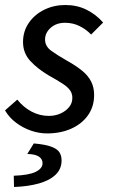

<svg xmlns="http://www.w3.org/2000/svg" viewBox="-23 -521 450 767"><path d="M165 12Q133 12 101 1Q69 -10 41.5 -30.5Q14 -51 -3 -80L46 -123Q71 -92 103.5 -75Q136 -58 172 -58Q197 -58 218.5 -67.5Q240 -77 253 -93Q266 -109 266 -130Q266 -147 257 -160Q248 -173 227.5 -186.5Q207 -200 171 -220Q127 -246 98 -277.5Q69 -309 69 -353Q69 -396 92 -429.5Q115 -463 153.5 -482Q192 -501 238 -501Q285 -501 323 -482Q361 -463 389 -431L341 -383Q321 -404 294.5 -417Q268 -430 237 -430Q202 -430 179.5 -410Q157 -390 157 -363Q157 -336 182 -318Q207 -300 242 -280Q280 -259 304.5 -239Q329 -219 341 -195.5Q353 -172 353 -142Q353 -95 328.5 -60.5Q304 -26 261.5 -7Q219 12 165 12ZM33 226 32 181Q92 179 119.5 165.5Q147 152 147 131Q147 115 133 105Q119 95 86 94L112 52Q158 56 182 65Q206 74 214.5 87.5Q223 101 223 120Q223 154 199 177Q175 200 132 212Q89 224 33 226Z"/></svg>

Font: Source Sans 3 ExtraLight Medium
Style: Italic
Weight: 500
Italic angle: -11°
Version: Version 3.052;hotconv 1.1.0;makeotfexe 2.6.0